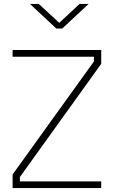

<svg xmlns="http://www.w3.org/2000/svg" viewBox="-20 -954 579 975"><path d="M44 -68 457 -642V-666H44V-700H494V-630L81 -55V-33H494V1H44ZM132 -934H177L281 -838L384 -934H430L296 -809H266Z"/></svg>

Font: Cairo ExtraLight
Style: Regular
Weight: 275
Designer: Mohamed Gaber, Accademia di Belle Arti di Urbino and others
Foundry: Kief Type Foundry, Accademia di Belle Arti di Urbino and others
Version: Version 3.011